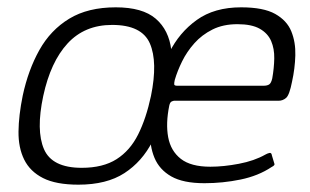

<svg xmlns="http://www.w3.org/2000/svg" viewBox="-20 -498 847 524"><path d="M194 6Q133 6 97.5 -12Q62 -30 46 -62.5Q30 -95 30.5 -139Q31 -183 42 -237Q57 -307 87.5 -361.5Q118 -416 169 -447Q220 -478 296 -478Q369 -478 405 -447Q441 -416 447.5 -361.5Q454 -307 439 -237Q424 -167 396 -112Q368 -57 319.5 -25.5Q271 6 194 6ZM203 -40Q261 -40 298 -63.5Q335 -87 357 -131Q379 -175 392 -236Q411 -329 389 -379.5Q367 -430 286 -430Q211 -430 164.5 -379.5Q118 -329 98 -236Q78 -142 100 -91Q122 -40 203 -40ZM401 -237Q415 -300 442 -354.5Q469 -409 517 -443.5Q565 -478 638 -478Q699 -478 731 -460Q763 -442 775 -412.5Q787 -383 786 -347Q785 -311 777 -275Q770 -239 761 -231Q752 -223 740 -223H455Q453 -223 448.5 -221Q444 -219 442 -210Q432 -161 439 -123.5Q446 -86 473.5 -64.5Q501 -43 554 -43Q590 -43 632 -51Q674 -59 704 -76Q709 -79 715 -80.5Q721 -82 722 -74L728 -54Q730 -50 728.5 -47.5Q727 -45 721 -42Q685 -18 636.5 -8Q588 2 538 2Q480 2 447.5 -16.5Q415 -35 401.5 -67.5Q388 -100 389.5 -143.5Q391 -187 401 -237ZM723 -284Q728 -312 728.5 -338.5Q729 -365 720 -386Q711 -407 689 -419.5Q667 -432 628 -432Q589 -432 560 -417.5Q531 -403 510.5 -380Q490 -357 477 -330.5Q464 -304 457 -280Q455 -271 455.5 -267.5Q456 -264 464 -264Q523 -264 581.5 -264Q640 -264 699 -264Q709 -264 714.5 -267.5Q720 -271 723 -284Z"/></svg>

Font: Glory Light
Style: Italic
Weight: 300
Italic angle: -12°
Version: Version 1.011